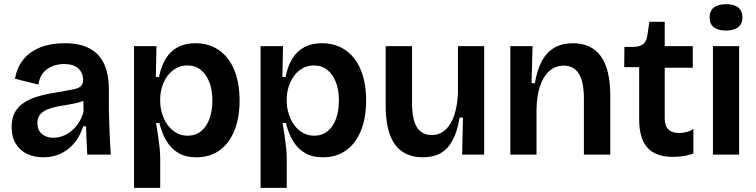

<svg xmlns="http://www.w3.org/2000/svg" viewBox="-20 -744 3640 924"><path d="M188 13Q145 13 111 -3Q77 -19 56.5 -51.5Q36 -84 36 -134Q36 -176 52.5 -205Q69 -234 100 -253Q131 -272 175 -283.5Q219 -295 275 -303Q314 -310 337 -315Q360 -320 370 -330Q380 -340 380 -359Q380 -393 357 -414.5Q334 -436 288 -436Q260 -436 233.5 -426Q207 -416 188.5 -394.5Q170 -373 165 -337L52 -365Q60 -410 81 -442Q102 -474 133.5 -495Q165 -516 205 -526Q245 -536 291 -536Q363 -536 410 -511.5Q457 -487 480.5 -437.5Q504 -388 504 -311V-214Q505 -180 506 -143.5Q507 -107 509 -71Q511 -35 513 0H400Q398 -31 396.5 -65.5Q395 -100 394 -136H380Q368 -95 342 -61Q316 -27 277 -7Q238 13 188 13ZM237 -81Q257 -81 279 -88.5Q301 -96 321 -111.5Q341 -127 357 -150.5Q373 -174 382 -206L381 -278L406 -276Q391 -261 367 -253.5Q343 -246 315 -241.5Q287 -237 259.5 -232Q232 -227 209.5 -218Q187 -209 173.5 -193.5Q160 -178 160 -151Q160 -118 181.5 -99.5Q203 -81 237 -81Z M625 160V-273V-522H733L730 -374L745 -373Q756 -427 778.5 -463Q801 -499 836.5 -517.5Q872 -536 919 -536Q986 -536 1034 -502.5Q1082 -469 1107.5 -407Q1133 -345 1133 -260Q1133 -178 1108.5 -116.5Q1084 -55 1037.5 -21Q991 13 925 13Q874 13 839 -7.5Q804 -28 781.5 -65Q759 -102 747 -152H731Q736 -122 740.5 -92Q745 -62 748 -34Q751 -6 751 19V160ZM883 -91Q921 -91 947.5 -112.5Q974 -134 988 -172Q1002 -210 1002 -260Q1002 -311 987.5 -348.5Q973 -386 946.5 -407.5Q920 -429 882 -429Q850 -429 825.5 -414.5Q801 -400 784.5 -376.5Q768 -353 759.5 -324.5Q751 -296 751 -268V-253Q751 -232 756.5 -209.5Q762 -187 772.5 -166Q783 -145 799 -128Q815 -111 836 -101Q857 -91 883 -91Z M1234 160V-273V-522H1342L1339 -374L1354 -373Q1365 -427 1387.5 -463Q1410 -499 1445.5 -517.5Q1481 -536 1528 -536Q1595 -536 1643 -502.5Q1691 -469 1716.5 -407Q1742 -345 1742 -260Q1742 -178 1717.5 -116.5Q1693 -55 1646.5 -21Q1600 13 1534 13Q1483 13 1448 -7.5Q1413 -28 1390.5 -65Q1368 -102 1356 -152H1340Q1345 -122 1349.5 -92Q1354 -62 1357 -34Q1360 -6 1360 19V160ZM1492 -91Q1530 -91 1556.5 -112.5Q1583 -134 1597 -172Q1611 -210 1611 -260Q1611 -311 1596.5 -348.5Q1582 -386 1555.5 -407.5Q1529 -429 1491 -429Q1459 -429 1434.5 -414.5Q1410 -400 1393.5 -376.5Q1377 -353 1368.5 -324.5Q1360 -296 1360 -268V-253Q1360 -232 1365.5 -209.5Q1371 -187 1381.5 -166Q1392 -145 1408 -128Q1424 -111 1445 -101Q1466 -91 1492 -91Z M2015 13Q1926 13 1881 -48.5Q1836 -110 1836 -237V-522H1963V-248Q1963 -169 1986.5 -131.5Q2010 -94 2058 -94Q2087 -94 2109.5 -108.5Q2132 -123 2148 -149.5Q2164 -176 2173 -214Q2182 -252 2184 -299V-522H2310V-225V0H2204L2208 -178H2192Q2181 -111 2158 -68.5Q2135 -26 2100 -6.5Q2065 13 2015 13Z M2436 0V-307V-522H2543L2538 -344H2554Q2565 -409 2588.5 -451.5Q2612 -494 2649 -515Q2686 -536 2737 -536Q2826 -536 2871.5 -473.5Q2917 -411 2917 -282V0H2790V-269Q2790 -351 2765.5 -389.5Q2741 -428 2693 -428Q2651 -428 2622 -401Q2593 -374 2578 -327Q2563 -280 2562 -218V0Z M3218 11Q3136 11 3096 -33Q3056 -77 3056 -169V-421H2984L2985 -518H3027Q3061 -519 3076.5 -532.5Q3092 -546 3096 -577L3105 -639H3179V-522H3314V-418H3179V-175Q3179 -138 3196.5 -121Q3214 -104 3248 -104Q3266 -104 3284 -108.5Q3302 -113 3317 -124V-5Q3288 5 3263 8Q3238 11 3218 11Z M3411 0V-522H3537V0ZM3474 -597Q3435 -597 3415 -613Q3395 -629 3395 -660Q3395 -691 3415 -707.5Q3435 -724 3474 -724Q3513 -724 3533 -707.5Q3553 -691 3553 -660Q3553 -629 3532.5 -613Q3512 -597 3474 -597Z"/></svg>

Font: Bricolage Grotesque 36pt SemiBold
Style: Regular
Weight: 600
Designer: Mathieu Triay
Foundry: Atelier Triay
Version: Version 1.001;gftools[0.9.33.dev8+g029e19f]